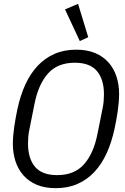

<svg xmlns="http://www.w3.org/2000/svg" viewBox="-20 -969 652 1001"><path d="M271 12Q213 12 171 -6Q129 -24 101.5 -55.5Q74 -87 60.5 -129Q47 -171 47 -219Q47 -239 49 -262.5Q51 -286 54.5 -310.5Q58 -335 62.5 -358Q67 -381 71 -401Q86 -471 112 -528Q138 -585 176 -625.5Q214 -666 264 -688Q314 -710 377 -710Q435 -710 477 -692Q519 -674 546.5 -642.5Q574 -611 587.5 -569Q601 -527 601 -479Q601 -459 599 -435.5Q597 -412 593.5 -387.5Q590 -363 585.5 -339.5Q581 -316 577 -297Q562 -227 536 -170Q510 -113 472 -72.5Q434 -32 384 -10Q334 12 271 12ZM278 -56Q368 -56 418 -112.5Q468 -169 488 -270L514 -400Q519 -423 520.5 -442Q522 -461 522 -477Q522 -555 485.5 -598.5Q449 -642 370 -642Q280 -642 230 -585.5Q180 -529 160 -428L134 -298Q129 -275 127.5 -256Q126 -237 126 -221Q126 -143 162.5 -99.5Q199 -56 278 -56ZM319 -920 387 -949 440 -775 396 -755Z"/></svg>

Font: IBM Plex Sans Cond
Style: Italic
Weight: 400
Width: 3
Italic angle: -11°
Designer: Mike Abbink, Paul van der Laan, Pieter van Rosmalen
Foundry: Bold Monday
Version: Version 1.3